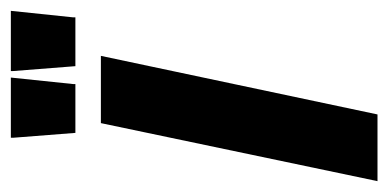

<svg xmlns="http://www.w3.org/2000/svg" viewBox="-222 -515 716 354"><g transform="rotate(-90 136.0 -338.0)"><path d="M-21 0 86 -510H210L102 0ZM68 -557 59 -672V-676H170L158 -561V-557ZM191 -557 182 -672V-676H293L281 -561V-557Z"/></g></svg>

Font: Saira Ultra Condensed Black
Style: Italic
Weight: 900
Width: 1
Italic angle: -12°
Designer: Hector Gatti with collaboration of the Omnibus-Type team
Foundry: Omnibus-Type
Version: Version 1.001; ttfautohint (v1.8)